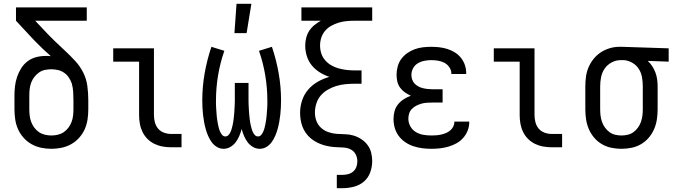

<svg xmlns="http://www.w3.org/2000/svg" viewBox="-20 -774 3540 1009"><path d="M250 8Q223 8 196.5 2.5Q170 -3 146.5 -16Q123 -29 104.5 -49.5Q86 -70 75 -94.5Q64 -119 60 -146Q56 -173 56 -200V-273Q56 -297 59 -322Q62 -347 70 -370.5Q78 -394 91.5 -415.5Q105 -437 125 -452Q145 -467 169.5 -473.5Q194 -480 219 -480Q226 -480 233 -480Q240 -480 247 -479Q224 -499 201.5 -520.5Q179 -542 158 -564L64 -665V-735H436V-665H165L215 -612Q240 -585 267 -559Q294 -533 321.5 -507.5Q349 -482 374.5 -454.5Q400 -427 417 -393.5Q434 -360 439 -322.5Q444 -285 444 -248V-200Q444 -173 440 -146Q436 -119 425 -94.5Q414 -70 395.5 -49.5Q377 -29 353.5 -16Q330 -3 303.5 2.5Q277 8 250 8ZM250 -62Q267 -62 284 -66Q301 -70 315 -79.5Q329 -89 339.5 -103Q350 -117 356 -133Q362 -149 364 -166Q366 -183 366 -200V-248Q366 -270 364.5 -292.5Q363 -315 357 -336Q351 -353 341 -367.5Q331 -382 316.5 -392Q302 -402 284.5 -406Q267 -410 250 -410Q233 -410 216 -406.5Q199 -403 185 -393Q171 -383 160.5 -369.5Q150 -356 144 -340Q138 -324 136 -307Q134 -290 134 -273V-200Q134 -183 136 -166Q138 -149 144 -133Q150 -117 160.5 -103Q171 -89 185 -79.5Q199 -70 216 -66Q233 -62 250 -62Z M934 0H880Q857 0 834.5 -4Q812 -8 791.5 -18Q771 -28 755 -44Q739 -60 729 -80.5Q719 -101 715 -123.5Q711 -146 711 -169V-450H575V-520H789V-169Q789 -150 794 -131Q799 -112 811.5 -97.5Q824 -83 842.5 -76.5Q861 -70 880 -70H934Z M1155 8Q1136 8 1119.5 -2Q1103 -12 1092 -27.5Q1081 -43 1073.5 -60.5Q1066 -78 1061 -96Q1056 -114 1052.5 -133Q1049 -152 1047 -171Q1045 -190 1044 -208.5Q1043 -227 1043 -246Q1043 -318 1055.5 -389Q1068 -460 1091 -528L1159 -507Q1137 -444 1126 -378Q1115 -312 1115 -246Q1115 -235 1115 -225Q1115 -215 1116 -204.5Q1117 -194 1117.5 -184Q1118 -174 1119 -164Q1120 -154 1121.5 -143.5Q1123 -133 1125 -123Q1127 -113 1129.5 -103Q1132 -93 1136 -83.5Q1140 -74 1147 -65.5Q1154 -57 1164 -57Q1174 -57 1180.5 -64Q1187 -71 1191 -79.5Q1195 -88 1197.5 -97Q1200 -106 1202 -114.5Q1204 -123 1205.5 -132Q1207 -141 1208 -150.5Q1209 -160 1210 -169Q1211 -178 1211.5 -187Q1212 -196 1212.5 -205Q1213 -214 1213.5 -223.5Q1214 -233 1214 -242Q1214 -251 1214 -260V-338H1286V-260Q1286 -251 1286 -242Q1286 -233 1286.5 -223.5Q1287 -214 1287.5 -205Q1288 -196 1288.5 -187Q1289 -178 1290 -169Q1291 -160 1292 -150.5Q1293 -141 1294.5 -132Q1296 -123 1298 -114.5Q1300 -106 1302.5 -97Q1305 -88 1309 -79.5Q1313 -71 1319.5 -64Q1326 -57 1336 -57Q1346 -57 1353 -65.5Q1360 -74 1364 -83.5Q1368 -93 1370.5 -103Q1373 -113 1375 -123Q1377 -133 1378.5 -143.5Q1380 -154 1381 -164Q1382 -174 1382.5 -184Q1383 -194 1384 -204.5Q1385 -215 1385 -225Q1385 -235 1385 -246Q1385 -312 1374 -378Q1363 -444 1341 -507L1409 -528Q1432 -460 1444.5 -389Q1457 -318 1457 -246Q1457 -227 1456 -208.5Q1455 -190 1453 -171Q1451 -152 1447.5 -133Q1444 -114 1439 -96Q1434 -78 1426.5 -60.5Q1419 -43 1408 -27.5Q1397 -12 1380.5 -2Q1364 8 1345 8Q1326 8 1309 -2Q1292 -12 1281 -27Q1270 -42 1262.5 -59.5Q1255 -77 1250 -96Q1245 -77 1237.5 -59.5Q1230 -42 1219 -27Q1208 -12 1191 -2Q1174 8 1155 8ZM1212 -600 1223 -754H1301L1276 -600Z M1750 215V145H1779Q1795 145 1810 141Q1825 137 1836.5 127Q1848 117 1853 102.5Q1858 88 1858 73Q1858 54 1849 37Q1840 20 1823.5 11.5Q1807 3 1788 1.5Q1769 0 1750.5 -0.5Q1732 -1 1713.5 -4Q1695 -7 1677.5 -12.5Q1660 -18 1643 -27Q1626 -36 1612 -48Q1598 -60 1587 -75.5Q1576 -91 1569.5 -108.5Q1563 -126 1560 -144.5Q1557 -163 1557 -181Q1557 -214 1567.5 -246Q1578 -278 1599.5 -303Q1621 -328 1650 -344.5Q1679 -361 1711 -370Q1684 -379 1660 -394Q1636 -409 1618.5 -430.5Q1601 -452 1592.5 -479Q1584 -506 1584 -534Q1584 -554 1589 -574.5Q1594 -595 1605 -612Q1616 -629 1632 -642Q1648 -655 1666 -665H1564V-735H1936V-665H1843Q1822 -665 1801 -663Q1780 -661 1760 -655Q1740 -649 1721 -638.5Q1702 -628 1688.5 -612Q1675 -596 1668.5 -576Q1662 -556 1662 -535Q1662 -513 1668.5 -493Q1675 -473 1689 -457Q1703 -441 1721.5 -430.5Q1740 -420 1760 -414.5Q1780 -409 1801 -406.5Q1822 -404 1843 -404H1880V-334H1843Q1819 -334 1794.5 -331.5Q1770 -329 1747 -322Q1724 -315 1702.5 -302.5Q1681 -290 1665.5 -272Q1650 -254 1642.5 -230Q1635 -206 1635 -182Q1635 -159 1643 -138Q1651 -117 1667.5 -102Q1684 -87 1706 -79.5Q1728 -72 1750 -70.5Q1772 -69 1794.5 -68.5Q1817 -68 1838.5 -61.5Q1860 -55 1879 -42.5Q1898 -30 1911.5 -12Q1925 6 1930.5 28Q1936 50 1936 72Q1936 103 1925.5 132Q1915 161 1892 180.5Q1869 200 1839 207.5Q1809 215 1779 215Z M2247 8Q2223 8 2199.5 5Q2176 2 2153 -5.5Q2130 -13 2110 -26.5Q2090 -40 2075.5 -59.5Q2061 -79 2054.5 -102Q2048 -125 2048 -149Q2048 -170 2053.5 -190Q2059 -210 2072 -226Q2085 -242 2102.5 -253Q2120 -264 2139 -271Q2123 -278 2108 -288.5Q2093 -299 2082.5 -313.5Q2072 -328 2068 -345.5Q2064 -363 2064 -381Q2064 -403 2070 -425Q2076 -447 2089 -464.5Q2102 -482 2120.5 -495Q2139 -508 2160 -515.5Q2181 -523 2203 -525.5Q2225 -528 2247 -528Q2268 -528 2289.5 -525.5Q2311 -523 2331.5 -516.5Q2352 -510 2370.5 -498.5Q2389 -487 2402.5 -470Q2416 -453 2423 -432.5Q2430 -412 2430 -390V-385H2352V-388Q2352 -405 2341.5 -420.5Q2331 -436 2315.5 -444Q2300 -452 2282.5 -455Q2265 -458 2247 -458Q2229 -458 2210.5 -454.5Q2192 -451 2176 -441.5Q2160 -432 2151 -415.5Q2142 -399 2142 -380Q2142 -368 2146 -356Q2150 -344 2158.5 -335Q2167 -326 2178 -320Q2189 -314 2201 -311Q2213 -308 2225.5 -306.5Q2238 -305 2250 -305H2306V-235H2250Q2236 -235 2222 -234Q2208 -233 2194 -229Q2180 -225 2167.5 -218.5Q2155 -212 2145 -202Q2135 -192 2130.5 -178.5Q2126 -165 2126 -150Q2126 -129 2136.5 -110Q2147 -91 2165.5 -80Q2184 -69 2205 -65.5Q2226 -62 2247 -62Q2260 -62 2273 -63Q2286 -64 2299 -67Q2312 -70 2324 -75Q2336 -80 2346 -88.5Q2356 -97 2362 -109Q2368 -121 2368 -134V-135H2446V-132Q2446 -109 2437.5 -87.5Q2429 -66 2414 -49Q2399 -32 2379 -21Q2359 -10 2337 -3.5Q2315 3 2292.5 5.5Q2270 8 2247 8Z M2934 0H2880Q2857 0 2834.5 -4Q2812 -8 2791.5 -18Q2771 -28 2755 -44Q2739 -60 2729 -80.5Q2719 -101 2715 -123.5Q2711 -146 2711 -169V-450H2575V-520H2789V-169Q2789 -150 2794 -131Q2799 -112 2811.5 -97.5Q2824 -83 2842.5 -76.5Q2861 -70 2880 -70H2934Z M3246 8Q3219 8 3192.5 2.5Q3166 -3 3143 -16.5Q3120 -30 3102.5 -50.5Q3085 -71 3074.5 -95.5Q3064 -120 3060 -146.5Q3056 -173 3056 -200V-320Q3056 -346 3059.5 -371.5Q3063 -397 3073 -420.5Q3083 -444 3099.5 -464.5Q3116 -485 3137.5 -499Q3159 -513 3184 -520.5Q3209 -528 3235 -528H3250L3494 -520V-450L3384 -454Q3398 -441 3408 -425.5Q3418 -410 3424.5 -392.5Q3431 -375 3433.5 -356.5Q3436 -338 3436 -320V-200Q3436 -173 3432 -146.5Q3428 -120 3417.5 -95.5Q3407 -71 3389.5 -50.5Q3372 -30 3349 -16.5Q3326 -3 3299.5 2.5Q3273 8 3246 8ZM3246 -62Q3263 -62 3279.5 -66Q3296 -70 3309.5 -80Q3323 -90 3333 -104Q3343 -118 3348.5 -134Q3354 -150 3356 -166.5Q3358 -183 3358 -200V-320Q3358 -344 3354 -367.5Q3350 -391 3337.5 -411Q3325 -431 3304 -443.5Q3283 -456 3259 -458H3242Q3217 -458 3194.5 -446Q3172 -434 3158 -414Q3144 -394 3139 -369.5Q3134 -345 3134 -320V-200Q3134 -183 3136 -166.5Q3138 -150 3143.5 -134Q3149 -118 3159 -104Q3169 -90 3182.5 -80Q3196 -70 3212.5 -66Q3229 -62 3246 -62Z"/></svg>

Font: Iosevka srxl
Style: Regular
Weight: 400
Monospace: yes
Designer: Belleve Invis
Foundry: Belleve Invis
Version: Version 33.0.1; ttfautohint (v1.8.3)